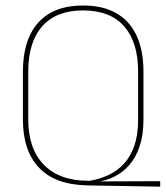

<svg xmlns="http://www.w3.org/2000/svg" viewBox="-20 -668 607 700"><path d="M564 12.5 301 8Q182 6 122.8 -56Q63.5 -118 63.5 -232.5V-406.5Q63.5 -523.5 119.8 -585.8Q176 -648 283 -648Q354.5 -648 403.5 -620.2Q452.5 -592.5 477.8 -538.5Q503 -484.5 503 -406.5V-231.5Q503 -176 489.2 -135Q475.5 -94 451.5 -66.5Q427.5 -39 396.5 -23.8Q365.5 -8.5 331 -4.5L322 -6.5L564 -7.5ZM301 -9H308.5Q345 -15.5 376.8 -30.5Q408.5 -45.5 432.5 -71.8Q456.5 -98 470 -137.2Q483.5 -176.5 483.5 -231.5V-407Q483.5 -514.5 432.5 -572.2Q381.5 -630 283 -630Q185 -630 134 -572.2Q83 -514.5 83 -407V-232.5Q83 -126 139.8 -67.5Q196.5 -9 301 -9Z"/></svg>

Font: Anek Telugu Medium Thin
Style: Regular
Weight: 250
Version: Version 1.003